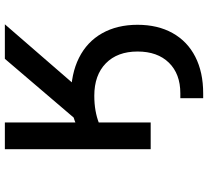

<svg xmlns="http://www.w3.org/2000/svg" viewBox="-53 -587 856 790"><g transform="rotate(-90 375.0 -192.0)"><path d="M528 -600H670L403 -292H265ZM156 -600H266V0H156ZM366 122H386Q466 122 512 75Q558 28 558 -54Q558 -137 509.5 -184.5Q461 -232 376 -232Q343 -232 315 -227Q287 -222 264 -213V-309Q285 -318 313 -323Q341 -328 376 -328Q466 -328 532 -295Q598 -262 633 -200Q668 -138 668 -54Q668 29 634 90Q600 151 536.5 183.5Q473 216 386 216H366Z"/></g></svg>

Font: Martian Mono VF sWd Rg
Style: Regular
Weight: 400
Width: 6
Monospace: yes
Designer: Roman Shamin
Foundry: Evil Martians
Version: Version 1.100